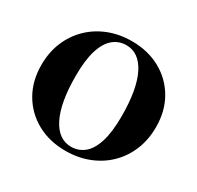

<svg xmlns="http://www.w3.org/2000/svg" viewBox="-157 -912 1140 1109"><g transform="rotate(30 413.0 -357.5)"><path d="M423 -728Q529 -728 612 -682.5Q695 -637 742.5 -555.5Q790 -474 790 -367Q790 -283.5 761.5 -214Q733 -144.5 681 -93.5Q629 -42.5 558.2 -14.8Q487.5 13 404 13Q297.5 13 214.5 -32.5Q131.5 -78 84 -159.5Q36.5 -241 36.5 -348.5Q36.5 -432 65.2 -501.2Q94 -570.5 146 -621.5Q198 -672.5 268.5 -700.2Q339 -728 423 -728ZM421 -23.5Q469.5 -23.5 507 -53.8Q544.5 -84 565.5 -150Q586.5 -216 586.5 -323Q586.5 -501.5 538.8 -596.8Q491 -692 406 -692Q357 -692 319.5 -661.5Q282 -631 261 -565Q240 -499 240 -392Q240 -213.5 287.8 -118.5Q335.5 -23.5 421 -23.5Z"/></g></svg>

Font: Newsreader 72pt
Style: Bold
Weight: 700
Designer: Hugues Gentile
Foundry: Production Type
Version: Version 1.003; ttfautohint (v1.8.3)